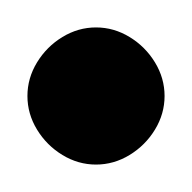

<svg xmlns="http://www.w3.org/2000/svg" viewBox="-20 -560 140 140"><path d="M0 -490Q0 -477 7 -465.5Q14 -454 25.5 -447Q37 -440 50 -440Q63 -440 74.5 -447Q86 -454 93 -465.5Q100 -477 100 -490Q100 -503 93 -514.5Q86 -526 74.5 -533Q63 -540 50 -540Q37 -540 25.5 -533Q14 -526 7 -514.5Q0 -503 0 -490Z"/></svg>

Font: Linefont
Style: Regular
Weight: 400
Monospace: yes
Version: Version 3.002;gftools[0.9.33]